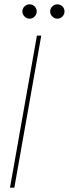

<svg xmlns="http://www.w3.org/2000/svg" viewBox="-20 -864 317 884"><path d="M26 0 150 -700H170L46 0ZM116 -778Q103 -778 93 -788Q83 -798 83 -811Q83 -825 93 -834.5Q103 -844 116 -844Q130 -844 139.5 -834.5Q149 -825 149 -811Q149 -798 139.5 -788Q130 -778 116 -778ZM244 -778Q231 -778 221 -788Q211 -798 211 -811Q211 -825 221 -834.5Q231 -844 244 -844Q258 -844 267.5 -834.5Q277 -825 277 -811Q277 -798 267.5 -788Q258 -778 244 -778Z"/></svg>

Font: DM Sans 28pt Thin
Style: Italic
Weight: 250
Italic angle: -10°
Version: Version 4.004;gftools[0.9.30]